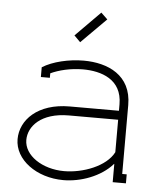

<svg xmlns="http://www.w3.org/2000/svg" viewBox="-50 -714 635 766"><g transform="rotate(5 267.5 -330.5)"><path d="M429 -120C399 -61 306 -27 232 -27C144 -27 71 -76 71 -138C71 -192 120 -250 232 -250H429ZM428 -73H429V0H482V-36H464V-312C464 -432 368 -473 272 -473C213 -473 148 -458 107 -432V-393H143V-411C175 -426 222 -438 272 -438C345 -438 429 -412 429 -312V-286H232C104 -286 36 -215 36 -138C36 -56 124 9 232 9C300 9 381 -19 428 -73ZM251 -545 351 -645 325 -670 226 -570Z"/></g></svg>

Font: Rawengulk
Style: Regular
Weight: 400
Version: Version 0.9